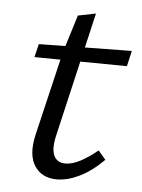

<svg xmlns="http://www.w3.org/2000/svg" viewBox="-44 -547 436 591"><g transform="rotate(5 174.5 -251.5)"><path d="M153 8Q107 8 84.5 -26Q62 -60 76 -122L138 -384L174 -500L229 -511L140 -128Q130 -86 139.5 -64.5Q149 -43 175 -43Q196 -43 221 -56Q246 -69 274 -92L297 -65Q260 -28 223 -10Q186 8 153 8ZM52 -361 62 -402 349 -406 338 -358Z"/></g></svg>

Font: Ysabeau Infant
Style: Italic
Weight: 400
Italic angle: -12°
Designer: Christian Thalmann (Catharsis Fonts)
Version: Version 2.001;gftools[0.9.30]; featfreeze: ss01,ss02,lnum